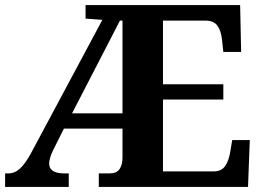

<svg xmlns="http://www.w3.org/2000/svg" viewBox="-20 -734 1033 754"><path d="M0 0V-53H12Q38 -53 58.5 -72Q79 -91 101 -131L382 -656L316 -661V-714H923L927 -530H857L852 -577Q848 -614 833.5 -633.5Q819 -653 788 -653H620V-403H857V-343H620V-61H820Q850 -61 864.5 -82.5Q879 -104 884 -137L892 -184H961L954 0H368V-53H410Q438 -53 449.5 -70Q461 -87 461 -113V-229H231L189 -145Q181 -129 177 -115Q173 -101 173 -92Q173 -53 233 -53H250V0ZM263 -289H461V-653H451Z"/></svg>

Font: Noto Serif Vithkuqi
Style: Regular
Weight: 400
Version: Version 1.005